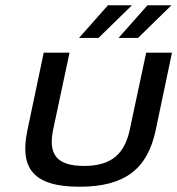

<svg xmlns="http://www.w3.org/2000/svg" viewBox="-20 -700 673 729"><path d="M84 -205C54 -62 105 9 282 9C456 9 540 -60 571 -205L633 -500H535L473 -209C453 -114 402 -70 299 -70C195 -70 162 -114 182 -209L244 -500H146ZM280 -556H354L481 -680H390ZM430 -556H504L631 -680H540Z"/></svg>

Font: LT Wave
Style: Italic
Weight: 400
Designer: Daniel Lyons
Version: Version 2.5 (Glyphs App)